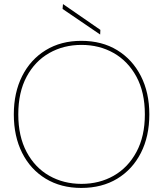

<svg xmlns="http://www.w3.org/2000/svg" viewBox="-20 -913 802 945"><path d="M380 12Q280 12 205 -33.5Q130 -79 89 -160.5Q48 -242 48 -350Q48 -457 89 -538.5Q130 -620 205 -666Q280 -712 380 -712Q482 -712 557 -666Q632 -620 673.5 -538.5Q715 -457 715 -350Q715 -242 673.5 -160.5Q632 -79 557 -33.5Q482 12 380 12ZM381 -8Q469 -8 539.5 -48Q610 -88 651.5 -165Q693 -242 693 -350Q693 -459 651.5 -535.5Q610 -612 539.5 -652Q469 -692 381 -692Q293 -692 222.5 -652Q152 -612 111 -535.5Q70 -459 70 -350Q70 -242 111 -165Q152 -88 222.5 -48Q293 -8 381 -8ZM473 -743 288 -869 290 -893 474 -766Z"/></svg>

Font: DM Sans 18pt Thin
Style: Regular
Weight: 250
Designer: Colophon Foundry, Jonny Pinhorn
Foundry: Colophon Foundry
Version: Version 4.004;gftools[0.9.30]